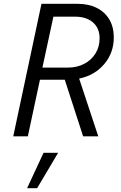

<svg xmlns="http://www.w3.org/2000/svg" viewBox="-20 -720 640 1014"><path d="M50 0 199 -700H387Q447 -700 490.5 -678.5Q534 -657 557.5 -617Q581 -577 581 -523Q581 -441 530.5 -381.5Q480 -322 398 -305L499 0H419L322 -299H191L127 0ZM204 -363H338Q387 -363 425 -383Q463 -403 484.5 -438Q506 -473 506 -518Q506 -571 471 -601.5Q436 -632 376 -632H262ZM123 274 210 87H287L176 274Z"/></svg>

Font: Red Hat Mono
Style: Italic
Weight: 400
Italic angle: -12°
Monospace: yes
Designer: Pentagram, MCKL
Foundry: MCKL
Version: Version 1.030